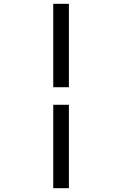

<svg xmlns="http://www.w3.org/2000/svg" viewBox="-20 -843 640 1006"><path d="M259 -386V-823H341V-386ZM259 143V-294H341V143Z"/></svg>

Font: Iosevka Aile
Style: Regular
Weight: 400
Designer: Belleve Invis
Foundry: Belleve Invis
Version: Version 28.0.1; ttfautohint (v1.8.4)